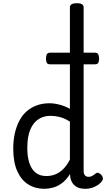

<svg xmlns="http://www.w3.org/2000/svg" viewBox="-20 -1166 669 1203"><path d="M258 17Q201 17 157 -10.5Q113 -38 88 -94Q63 -150 63 -235Q63 -287 73 -331Q83 -375 101.5 -410Q120 -445 147.5 -469Q175 -493 211 -506Q247 -519 290 -519Q320 -519 354 -510Q388 -501 418 -484V-1120Q418 -1133 429 -1139.5Q440 -1146 461 -1146Q483 -1146 493.5 -1139.5Q504 -1133 504 -1120V-96Q504 -76 512.5 -67Q521 -58 535 -58Q544 -58 551.5 -61Q559 -64 566 -69Q573 -74 581 -80Q589 -86 598.5 -82Q608 -78 615 -70Q623 -61 624.5 -51Q626 -41 620 -33Q609 -17 592 -6Q575 5 555.5 11Q536 17 516 17Q478 17 457 3Q436 -11 427.5 -31.5Q419 -52 419 -73Q419 -74 419 -74.5Q419 -75 419 -76Q395 -38 367.5 -18Q340 2 312 9.5Q284 17 258 17ZM151 -239Q151 -184 164 -144.5Q177 -105 203.5 -84Q230 -63 270 -63Q299 -63 325.5 -73Q352 -83 375.5 -106Q399 -129 418 -166V-404Q387 -424 357 -432Q327 -440 295 -440Q269 -440 247 -432Q225 -424 207 -408Q189 -392 176.5 -368Q164 -344 157.5 -312Q151 -280 151 -239ZM295 -763Q277 -763 272.5 -774Q268 -785 268 -798Q268 -812 272.5 -824Q277 -836 295 -836H574Q592 -836 596.5 -824Q601 -812 601 -798Q601 -785 596.5 -774Q592 -763 574 -763Z"/></svg>

Font: Playwrite BR
Style: Regular
Weight: 400
Designer: Veronika Burian, José Scaglione
Foundry: TypeTogether
Version: Version 1.002